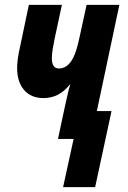

<svg xmlns="http://www.w3.org/2000/svg" viewBox="-20 -568 525 785"><path d="M369 197 436 -114H376L468 -548H334L305 -415Q291 -346 270.5 -317Q250 -288 221 -288Q192 -288 192 -329Q192 -347 195.5 -367Q199 -387 203 -408L233 -548H98L61 -372Q50 -324 50 -290Q50 -233 78.5 -200Q107 -167 158 -167Q222 -167 265 -222H267Q261 -202 256.5 -182Q252 -162 247 -140L217 0H281L238 197Z"/></svg>

Font: Noto Sans UI Condensed ExtraBold
Style: Italic
Weight: 800
Width: 3
Designer: Monotype Design Team
Foundry: Monotype Imaging Inc.
Version: 1.001